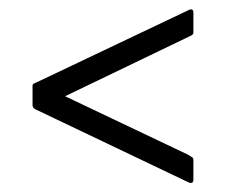

<svg xmlns="http://www.w3.org/2000/svg" viewBox="-20 -513 486 413"><path d="M58 -277Q55 -278 52.5 -280.5Q50 -283 50 -288V-328Q50 -332 52.5 -333Q55 -334 59 -336L383 -490Q390 -494 393 -492.5Q396 -491 396 -486V-443Q396 -440 393.5 -438Q391 -436 386 -434L120 -306L385 -180Q391 -176 393.5 -174.5Q396 -173 396 -169V-127Q396 -116 385 -121Z"/></svg>

Font: Glory Thin
Style: Regular
Weight: 400
Version: Version 1.011